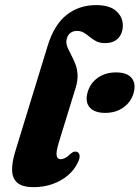

<svg xmlns="http://www.w3.org/2000/svg" viewBox="-20 -740 562 773"><path d="M366.5 -719.5Q421.5 -719.5 448 -695.5Q474.5 -671.5 474.5 -638Q474.5 -606 456 -586.2Q437.5 -566.5 403 -566.5Q381.5 -566.5 367.2 -574Q353 -581.5 341.5 -591.2Q330 -601 318 -608.2Q306 -615.5 289.5 -615.5Q277 -615.5 267.5 -610Q258 -604.5 253 -595Q248 -585.5 247 -573Q247 -559.5 253.5 -545.2Q260 -531 268.5 -515Q277 -499 284 -480.5Q291 -462 292.2 -439Q293.5 -416 285 -388L216.5 -165.5Q205 -127 208.2 -113Q211.5 -99 224 -99Q232.5 -99 242 -103.8Q251.5 -108.5 262 -119Q271.5 -127.5 278.2 -129.2Q285 -131 291.5 -128Q299.5 -124 300.5 -112.8Q301.5 -101.5 292.5 -84Q279 -55.5 252.8 -33.5Q226.5 -11.5 191.5 1Q156.5 13.5 115 13.5Q70.5 13.5 50.2 -3.8Q30 -21 28.8 -53.2Q27.5 -85.5 41.5 -130.5L172 -556Q198.5 -641.5 248.8 -680.5Q299 -719.5 366.5 -719.5ZM403.5 -285.5Q360.5 -285.5 341.2 -307.5Q322 -329.5 332.5 -367.5Q342.5 -404.5 373.2 -426.5Q404 -448.5 447 -448.5Q491 -448.5 509.5 -426.5Q528 -404.5 518.5 -367.5Q508.5 -330.5 477.8 -308Q447 -285.5 403.5 -285.5Z"/></svg>

Font: Fraunces
Style: Bold Italic
Weight: 700
Italic angle: -16°
Version: Version 1.000;[b76b70a41]